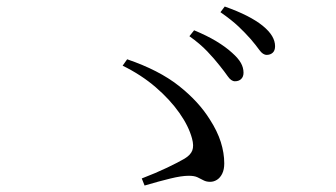

<svg xmlns="http://www.w3.org/2000/svg" viewBox="-20 -731 1040 594"><path d="M658.7 -529.1Q643.4 -548.7 621.3 -572Q599.2 -595.3 566 -619L580.5 -637.3Q620 -621 649 -603.5Q678 -586 697.9 -567.8Q717.1 -550.8 725.2 -536.3Q733.4 -521.8 733.4 -506Q733.4 -493.6 726 -486.5Q718.6 -479.4 706.5 -479.6Q695.1 -479.8 684.8 -494.7Q674.5 -509.5 658.7 -529.1ZM755.4 -610.3Q738.4 -629.6 717.8 -649.1Q697.3 -668.6 662 -693.3L675.3 -710.8Q715.2 -696.7 744.4 -681.8Q773.6 -666.8 792.6 -651.4Q812.6 -635 821.8 -619.4Q831 -603.8 831 -588Q831 -574.5 823.7 -567.9Q816.3 -561.2 805.2 -561.2Q793.2 -561.2 782.5 -576.2Q771.7 -591.3 755.4 -610.3ZM418.6 -178.9Q462.4 -195.7 496.9 -212.2Q531.5 -228.7 551.3 -240.4Q569.5 -251.4 574.9 -265.5Q580.3 -279.7 574.1 -302.5Q563.8 -340.8 534.8 -381.9Q505.9 -423 461.6 -461.2Q417.2 -499.4 359.4 -527.8L373.4 -547.6Q471.6 -514.1 533.2 -465.5Q594.7 -417 629.3 -361.2Q652.3 -325.6 663.1 -291.6Q673.8 -257.5 673.8 -225.5Q673.8 -206.8 667.6 -194Q661.4 -181.2 651.5 -174.9Q641.5 -168.5 630.2 -168.5Q618.1 -168.5 609.5 -173.2Q600.9 -177.9 591.1 -182.5Q581.3 -187.2 564.1 -187.2Q541.7 -187.2 507.1 -178.7Q472.4 -170.3 427.3 -157Z"/></svg>

Font: Noto Serif HK
Style: Regular
Weight: 200
Designer: Ryoko NISHIZUKA 西塚涼子 (kana & ideographs); Frank Grießhammer (Latin, Greek & Cyrillic); Wenlong ZHANG 张文龙 (bopomofo); San
Foundry: Adobe
Version: Version 2.001;hotconv 1.1.0;makeotfexe 2.6.0